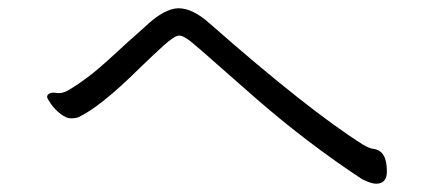

<svg xmlns="http://www.w3.org/2000/svg" viewBox="-20 -552 1040 464"><path d="M329 -486Q377 -532 411.5 -532Q446 -532 487 -495Q726 -285 858 -202Q873 -193 884 -192Q915 -187 915 -138Q915 -108 889 -108Q877 -108 855 -119Q723 -206 601 -312Q547 -359 506.5 -395Q466 -431 445 -448.5Q424 -466 413 -466Q402 -466 376 -442.5Q350 -419 316 -386Q223 -294 170 -269Q163 -266 151.5 -266Q140 -266 126 -277Q112 -288 103 -301Q94 -314 94 -317.5Q94 -321 95 -322Q101 -330 116 -327.5Q131 -325 147 -335Q195 -364 241 -406.5Q287 -449 329 -486Z"/></svg>

Font: LXGW Bright TC
Style: Regular
Weight: 400
Designer: Christian Thalmann (Catharsis Fonts)
Foundry: LXGW / Christian Thalmann (Catharsis Fonts) / Fontworks Inc.
Version: Version 5.501